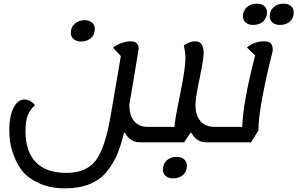

<svg xmlns="http://www.w3.org/2000/svg" viewBox="-20 -757 1634 1055"><path d="M425 -529Q400 -529 384.5 -542Q369 -555 369 -576Q369 -607 390.5 -626.5Q412 -646 445 -646Q470 -646 485.5 -633Q501 -620 501 -598Q501 -567 480 -548Q459 -529 425 -529ZM338 278Q257 278 197 251Q137 224 106.5 187.5Q76 151 57.5 101.5Q39 52 35 19.5Q31 -13 31 -44Q31 -115 53.5 -162.5Q76 -210 114 -210Q148 -210 172 -179Q146 -155 133 -124Q120 -93 120 -37Q120 75 176.5 134Q233 193 346 193Q453 193 505.5 125.5Q558 58 589 -126L644 -449L601 -495Q619 -510 646.5 -520Q674 -530 697 -530Q742 -530 742 -489Q709 -285 691 -185V-178Q691 -123 717 -91.5Q743 -60 791 -60H827Q843 -60 837 -18Q829 25 813 25H750Q694 25 667 -27H661Q645 41 624.5 90Q604 139 568 184.5Q532 230 474 254Q416 278 338 278Z M814 25Q798 25 804 -17Q812 -60 828 -60H939V-61Q939 -89 969 -235Q999 -381 999 -436Q999 -470 990 -508Q1024 -530 1052 -530Q1099 -530 1099 -466Q1099 -430 1076.5 -325Q1054 -220 1054 -179Q1054 -124 1081 -92Q1108 -60 1157 -60H1193Q1209 -60 1203 -18Q1195 25 1179 25H1115Q1059 25 1032 -27H1026L992 25ZM931 223Q906 223 890.5 210Q875 197 875 176Q875 144 896 124.5Q917 105 951 105Q976 105 991.5 118.5Q1007 132 1007 154Q1007 185 986 204Q965 223 931 223Z M1518 -620Q1493 -620 1477.5 -633Q1462 -646 1462 -667Q1462 -698 1483.5 -717.5Q1505 -737 1538 -737Q1563 -737 1578.5 -724Q1594 -711 1594 -689Q1594 -658 1573 -639Q1552 -620 1518 -620ZM1371 -620Q1346 -620 1330.5 -633Q1315 -646 1315 -667Q1315 -698 1336.5 -717.5Q1358 -737 1391 -737Q1416 -737 1431.5 -724Q1447 -711 1447 -689Q1447 -658 1426 -639Q1405 -620 1371 -620ZM1180 25Q1164 25 1170 -17Q1178 -60 1194 -60H1311Q1316 -200 1382 -452L1337 -496Q1377 -530 1432 -530Q1457 -530 1468 -518.5Q1479 -507 1479 -480Q1479 -479 1459 -398.5Q1439 -318 1419.5 -211Q1400 -104 1400 -40L1359 25Z"/></svg>

Font: Lemonada Light
Style: Regular
Weight: 300
Designer: Mohamed Gaber (Arabic), Eduardo Tunni (Latin)
Foundry: Kief Type Foundry
Version: Version 4.004